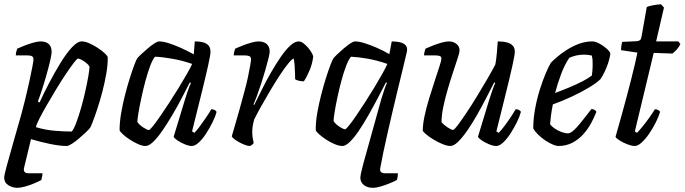

<svg xmlns="http://www.w3.org/2000/svg" viewBox="-23 -698 3273 918"><path d="M59.9 200Q36.7 200 16.8 187.5Q-3 175 -3 150.2Q-3 140.4 9 96.2Q21 52 39.7 -13.7Q58.4 -79.5 79.4 -153Q87.6 -182.1 97.5 -223.1Q107.5 -264.1 116.5 -304.8Q125.4 -345.5 131.2 -375.7Q137.1 -405.9 137.1 -413.5Q137.1 -425 130 -429Q123 -433 109.5 -433H52.6Q52.6 -441.8 55 -451.2Q57.4 -460.6 59.4 -465.4Q74.8 -472.4 95.6 -480.5Q116.5 -488.7 137 -494.3Q157.6 -500 170.9 -500Q196.8 -500 210.3 -487.2Q223.8 -474.4 223.8 -451.3Q223.8 -436 215.9 -403.2Q208 -370.4 197 -332Q186 -293.7 175.1 -261Q164.2 -228.2 158 -213L166 -208Q186 -251.5 212.1 -301.5Q238.2 -351.5 266.2 -397.2Q294.2 -442.8 320.7 -471.4Q347.2 -500 367.8 -500Q383.8 -500 404.2 -491Q424.6 -482 444.3 -469Q464 -456 477.5 -443.5Q490.9 -431 491.9 -425Q492.9 -389.8 485.3 -346.2Q477.7 -302.5 466.2 -258.5Q454.7 -214.5 442.2 -177Q429.7 -139.5 420.2 -115Q410.7 -90.5 407.7 -86.8Q401.7 -78.8 386.9 -64.8Q372.1 -50.8 354.5 -35.8Q336.8 -20.8 320.5 -10.4Q304.3 0 295.3 0Q263.8 0 216.5 -9.7Q169.2 -19.5 125.2 -32.7L92.4 102.9Q88.6 117.7 94.7 124.1Q100.7 130.5 113.7 130.5H180Q180 138.3 178.2 147.3Q176.5 156.4 174.5 162.8Q161.1 170 139.8 179Q118.5 187.9 96.8 194Q75.2 200 59.9 200ZM319.9 -69.1Q330.1 -80.4 341.8 -111.7Q353.5 -143 365 -183.2Q376.5 -223.5 385.4 -264Q394.4 -304.5 399.7 -335.9Q405 -367.3 405 -379.3Q400.3 -388.5 389 -397.5Q377.8 -406.5 366.6 -412.3Q355.4 -418 349.4 -418Q345.4 -418 329.6 -397.4Q313.9 -376.9 291.6 -343.6Q269.2 -310.3 245.7 -271.4Q222.1 -232.5 200.7 -195.4Q179.4 -158.4 165.1 -130.2Q150.7 -102 148.7 -90Q195.7 -76 241.4 -72.6Q287 -69.1 319.9 -69.1Z M672.5 0Q657.3 0 637.2 -9Q617 -18 597.1 -31Q577.1 -44 564 -56.5Q550.8 -69 548.8 -75Q548.6 -112 556.1 -156.3Q563.6 -200.7 575.1 -245.3Q586.6 -289.8 598.6 -327.4Q610.6 -365 620.1 -389.8Q629.6 -414.6 632.8 -418.6Q638 -425.4 652 -438.5Q665.9 -451.5 682.6 -465.8Q699.3 -480.1 714.5 -490.1Q729.7 -500 738.3 -500Q756.6 -500 783.7 -491.5Q810.7 -483 842.3 -468.8Q873.9 -454.5 903.6 -438.1L908.3 -500Q947.3 -500 965.4 -488.2Q983.5 -476.4 983.5 -451.3Q983.5 -436.4 972.1 -384.9Q960.8 -333.4 940.9 -253.3Q921.1 -173.1 895.3 -69.8L906.3 -62.8Q916.9 -73.4 931.5 -92.8Q946.1 -112.3 961.3 -134.7Q976.5 -157.1 987.5 -175.8Q996.3 -175.8 1003.5 -171.9Q1010.6 -168 1012.4 -163.2Q1007.2 -142.2 993.7 -114.6Q980.2 -87 963.2 -60.6Q946.2 -34.2 927.9 -17.1Q909.6 0 894.1 0Q880.2 0 860.6 -8Q841 -16.1 825.6 -26.6Q810.2 -37.2 807.2 -44L861.3 -221.6Q867.3 -241 872.6 -257.1Q878 -273.1 882.6 -284.4Q887.2 -295.7 890 -301L884.7 -304Q867.5 -270 846 -229Q824.5 -188 800.6 -147.5Q776.7 -107 753.6 -73.5Q730.4 -40 709.6 -20Q688.9 0 672.5 0ZM688.9 -76.2Q692.9 -76.2 707.5 -94.1Q722.1 -111.9 742.4 -141.5Q762.6 -171 785.8 -206.3Q809 -241.6 830.8 -277.3Q852.5 -313 870.1 -343.5Q887.7 -373.9 895.7 -392.4Q849.2 -408.4 802.8 -416.8Q756.5 -425.2 718.2 -426.9Q707 -414.6 695.2 -383.3Q683.5 -352 672.5 -311.6Q661.6 -271.2 652.9 -230.3Q644.1 -189.4 638.9 -158Q633.7 -126.6 633.7 -114.9Q643.2 -100.7 662.1 -88.5Q680.9 -76.2 688.9 -76.2Z M1171.8 0Q1162.7 0 1149 -5Q1135.3 -10 1121.3 -17.5Q1107.4 -25 1097.2 -33Q1087.1 -41 1085.1 -46Q1089.6 -61.3 1099 -94Q1108.4 -126.6 1121.4 -171.7Q1134.4 -216.7 1147.4 -267Q1155.9 -298 1162.5 -329.6Q1169.1 -361.2 1173.2 -384.3Q1177.3 -407.3 1177.3 -413.5Q1177.3 -425.3 1169.8 -429.2Q1162.2 -433 1148.9 -433H1094.6Q1094.6 -441 1096.9 -450.2Q1099.1 -459.4 1101.4 -465.4Q1117 -472.6 1137.9 -480.6Q1158.7 -488.7 1179.2 -494.3Q1199.6 -500 1212.6 -500Q1238.6 -500 1252.6 -487.2Q1266.5 -474.4 1266.5 -451.3Q1266.5 -442.3 1260.5 -418.1Q1254.5 -393.9 1245.3 -362Q1236.1 -330.2 1225.5 -297.3Q1214.8 -264.5 1204.8 -237.8Q1194.8 -211.2 1189.1 -199L1192.4 -195.8Q1209.4 -230 1229.7 -271.1Q1250.1 -312.2 1273.5 -352.7Q1296.9 -393.2 1319.9 -426.6Q1342.9 -460 1364.8 -480Q1386.7 -500 1404.7 -500Q1416 -500 1427.5 -491.2Q1439.1 -482.5 1449.6 -470.3Q1460.2 -458.1 1467 -446.1Q1473.7 -434 1474.5 -428Q1470.7 -393.8 1457.7 -362.9Q1444.8 -332 1429.9 -309.2Q1416.3 -309.2 1404.8 -312.2Q1393.4 -315.3 1388.2 -319Q1388.2 -328.8 1387.6 -347.8Q1387 -366.7 1385.5 -387Q1384 -407.3 1381 -418.2Q1373 -416.1 1355.5 -394.8Q1337.9 -373.5 1316 -340Q1294 -306.6 1270.9 -267.9Q1247.8 -229.1 1227 -192.2Q1206.3 -155.2 1192.3 -126.8Q1188.3 -112.8 1185.7 -97.7Q1183.1 -82.5 1183.1 -66.9Q1183.1 -52.8 1185 -39.5Q1186.9 -26.2 1189.9 -14.5Q1188.6 -11.5 1184.2 -7.4Q1179.8 -3.2 1171.8 0Z M1759.1 200Q1733.9 200 1716.8 186.8Q1699.8 173.5 1699.8 150.2Q1699.8 146.4 1703 129.9Q1706.3 113.4 1713.3 87.6L1800.6 -226.1Q1808.6 -252.8 1815.9 -273.5Q1823.2 -294.2 1827.2 -301L1822.2 -304Q1805 -270 1783.3 -229Q1761.7 -188 1738.7 -147.5Q1715.7 -107 1693.2 -73.5Q1670.7 -40 1650.1 -20Q1629.4 0 1613.9 0Q1597.9 0 1576.8 -9Q1555.8 -18 1535.8 -31Q1515.9 -44 1502.4 -56.5Q1488.8 -69 1486.8 -75Q1485.8 -110.5 1493.3 -154.4Q1500.8 -198.4 1512.3 -243.3Q1523.8 -288.3 1535.8 -326.2Q1547.8 -364.2 1557.7 -389.4Q1567.6 -414.6 1570.8 -418.6Q1576 -425.4 1589.6 -438.5Q1603.1 -451.5 1619.8 -465.8Q1636.5 -480.1 1651.4 -490.1Q1666.2 -500 1674.7 -500Q1693.3 -500 1720.6 -491.5Q1748 -483 1779.1 -469.3Q1810.3 -455.5 1838.5 -439.1L1850 -500Q1858.5 -500 1871.1 -498.9Q1883.7 -497.8 1895.7 -494.2Q1907.7 -490.5 1915.6 -482.5Q1923.5 -474.5 1923.5 -460.4Q1923.5 -456.6 1922.9 -453.4Q1922.3 -450.2 1921.1 -445.3Q1911.9 -405 1900.2 -357.3Q1888.6 -309.6 1876.1 -258.6Q1863.7 -207.5 1851.8 -156.1Q1839.9 -104.7 1828.9 -56.7Q1818 -8.6 1809.2 33.3Q1800.4 75.1 1795 106.5Q1792.7 120 1799.6 125.2Q1806.5 130.5 1816.5 130.5H1879.5Q1879.5 138.6 1878 148.1Q1876.5 157.6 1874.5 162.8Q1861.4 169.8 1840.2 178.5Q1819 187.1 1797.2 193.6Q1775.5 200 1759.1 200ZM1626.9 -79.8Q1630.9 -79.8 1645.1 -97.2Q1659.4 -114.7 1679.3 -143.9Q1699.3 -173 1722 -208.2Q1744.7 -243.4 1766.2 -278.7Q1787.6 -314 1804.4 -344.1Q1821.1 -374.1 1829.1 -392.4Q1781 -409.1 1736.2 -417.2Q1691.4 -425.2 1655.4 -426.9Q1644.2 -414.6 1632.5 -384.2Q1620.7 -353.8 1609.9 -313.8Q1599 -273.8 1590.6 -234Q1582.1 -194.3 1577 -163Q1571.9 -131.7 1571.9 -119.2Q1576.9 -110.2 1587.9 -101.1Q1598.9 -92 1610.4 -85.9Q1621.9 -79.8 1626.9 -79.8Z M2130 0Q2115.4 0 2093.6 -8.8Q2071.9 -17.5 2050.6 -30.3Q2029.3 -43.1 2014.8 -55.4Q2000.3 -67.6 1998.3 -73.6Q1998.3 -102.2 2006.9 -143.1Q2015.5 -184 2029.2 -228.4Q2042.8 -272.9 2056 -312.9Q2069.2 -353 2078.3 -381.2Q2087.5 -409.4 2087.5 -417Q2087.5 -426.8 2080.3 -429.9Q2073.1 -433 2061.4 -433H2004.5Q2004.5 -442.4 2007.3 -451.8Q2010 -461.1 2011.3 -465.4Q2028.1 -473 2049 -481.1Q2070 -489.1 2089.7 -494.6Q2109.5 -500 2122.8 -500Q2144.4 -500 2159.4 -488Q2174.4 -475.9 2174.4 -456.6Q2174.4 -448 2165.6 -420.9Q2156.9 -393.7 2143.8 -354.7Q2130.7 -315.6 2118 -272.1Q2105.2 -228.6 2096.6 -187.3Q2088 -146 2088 -114.2Q2098.7 -101 2116.8 -89Q2134.9 -76.9 2143.5 -76.9Q2148.7 -76.9 2166.3 -100.2Q2183.9 -123.5 2208.6 -160.7Q2233.4 -198 2259.6 -241Q2285.8 -284 2308.8 -323.6Q2331.7 -363.1 2345.4 -389.7Q2349.6 -412.3 2352.5 -443.5Q2355.3 -474.6 2356.8 -500Q2383 -500 2401.2 -495.1Q2419.5 -490.1 2429 -479.2Q2438.5 -468.3 2438.5 -451.3Q2438.5 -436.1 2427.1 -384.7Q2415.8 -333.2 2395.9 -253.2Q2376.1 -173.1 2350.3 -69.8L2361.3 -62.8Q2371.9 -73.1 2387.4 -93.5Q2402.9 -113.8 2418.1 -136.7Q2433.3 -159.6 2442.5 -175.8Q2451.3 -175.8 2458.4 -172Q2465.4 -168.2 2467.6 -163.2Q2462.2 -142 2448.7 -114.4Q2435.2 -86.8 2418.2 -60.4Q2401.2 -34 2383 -17Q2364.9 0 2349.3 0Q2335.5 0 2315.7 -8Q2296 -16.1 2280.6 -26.6Q2265.2 -37.2 2262.2 -44L2316.3 -221.6Q2324.7 -249 2332.6 -270.9Q2340.5 -292.9 2345 -301L2340 -304Q2322.7 -270 2301.5 -229Q2280.3 -188 2257.3 -147.5Q2234.3 -107 2211 -73.5Q2187.7 -40 2167.2 -20Q2146.7 0 2130 0Z M2646.4 0Q2636.4 0 2619.7 -7Q2603 -14 2585 -26Q2567 -38 2551.3 -53Q2535.6 -68 2526.6 -84Q2526.6 -129 2535.3 -177Q2544 -224.9 2557.7 -268.6Q2571.3 -312.3 2585.8 -346.3Q2600.3 -380.4 2610.5 -397.4Q2620.3 -408.2 2640.2 -425.2Q2660 -442.3 2687.1 -459.6Q2714.1 -476.9 2745.2 -488.5Q2776.3 -500 2808.7 -500Q2824.3 -500 2844.2 -489Q2864 -478 2879.2 -464Q2894.3 -450 2895.3 -441Q2892.3 -419.2 2884.7 -396.3Q2877 -373.3 2867.2 -353.4Q2857.3 -333.4 2848.3 -319.9Q2830.3 -301.9 2793.5 -279.7Q2756.7 -257.5 2711.2 -236.3Q2665.7 -215 2620.3 -198.8Q2614 -166.5 2611.1 -143.6Q2608.1 -120.6 2607.1 -104.6Q2613.9 -93.8 2628.8 -83.7Q2643.8 -73.6 2661.3 -67Q2678.9 -60.4 2691.3 -60.4Q2700.3 -60.4 2710.3 -67Q2720.2 -73.7 2733.4 -88Q2746.6 -102.3 2763.8 -124.3Q2781 -146.2 2805 -176.8Q2813.5 -176.5 2819.9 -172.4Q2826.4 -168.2 2828.4 -163.2Q2818.9 -138.2 2803.6 -109.7Q2788.2 -81.2 2765.8 -56.2Q2743.5 -31.2 2713.7 -15.6Q2683.9 0 2646.4 0ZM2631 -253.4Q2665.1 -266 2698.3 -279.8Q2731.5 -293.6 2760 -308.2Q2788.5 -322.8 2806.8 -336.8Q2808.8 -348.4 2809.5 -360.1Q2810.2 -371.7 2810.5 -381.6Q2810.9 -396.2 2810.3 -409.1Q2809.6 -422 2806.1 -432.7Q2796.7 -434.7 2787.2 -435.7Q2777.8 -436.7 2768.2 -436.7Q2750.2 -436.7 2732.7 -432.8Q2715.3 -428.8 2699 -421.8Q2677.1 -389.6 2660 -344.2Q2643 -298.8 2631 -253.4Z M3011.4 0Q2997.5 0 2976.7 -8Q2955.8 -16.1 2939.4 -26.5Q2923 -37 2920 -44Q2933.7 -91.9 2947.2 -140.1Q2960.7 -188.2 2972.8 -234Q2985 -279.8 2995.2 -320.2Q3005.4 -360.5 3013 -392.8Q3020.6 -425 3024.6 -446.5L2946.6 -458Q2946.6 -470.6 2948.5 -482.2Q2950.4 -493.8 2952.2 -497.8L3021 -501Q3032 -502 3037.3 -506.5Q3042.6 -511 3044.6 -524L3069.4 -664.6Q3080.2 -669.4 3099.9 -672.9Q3119.5 -676.4 3137.6 -677.6L3151.6 -661.6L3114.1 -500H3220.4L3230.2 -487.2Q3224.4 -474.9 3213.5 -462.1Q3202.5 -449.3 3191.5 -442L3102.5 -445L3012.4 -69.8L3022.6 -62.8Q3032.2 -72.4 3048.3 -92Q3064.5 -111.6 3081.1 -134.9Q3097.7 -158.2 3108.2 -175.8Q3117.5 -175.8 3124.3 -171.6Q3131 -167.5 3133 -163.2Q3127 -142.2 3113.4 -114.6Q3099.8 -87 3082 -60.6Q3064.3 -34.2 3045.6 -17.1Q3027 0 3011.4 0Z"/></svg>

Font: Texturina Medium
Style: Italic
Weight: 500
Italic angle: -11°
Designer: Guillermo Torres Carreño
Foundry: Omnibus-Type
Version: Version 1.002